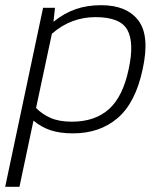

<svg xmlns="http://www.w3.org/2000/svg" viewBox="-47 -504 631 740"><path d="M-27 216 119 -474H165L159 -420Q200 -453 244 -468.5Q288 -484 343 -484Q441 -484 486 -425.5Q531 -367 503 -238Q476 -109 407 -49.5Q338 10 234 10Q184 10 148 -2Q112 -14 82 -39L28 216ZM230 -35Q319 -35 373 -83.5Q427 -132 449 -238Q471 -339 444 -388.5Q417 -438 321 -438Q275 -438 233 -422.5Q191 -407 153 -374L92 -88Q115 -64 148 -49.5Q181 -35 230 -35Z"/></svg>

Font: Kanit ExtraLight
Style: Italic
Weight: 275
Italic angle: -12°
Designer: Katatrad Team
Foundry: CadsonDemak
Version: Version 2.000; ttfautohint (v1.8.3)